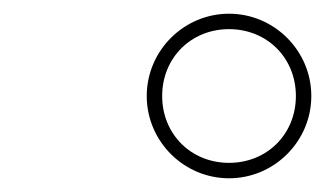

<svg xmlns="http://www.w3.org/2000/svg" viewBox="-20 -820 474 280"><path d="M194 -680C194 -614 248 -560 314 -560C380 -560 434 -614 434 -680C434 -746 380 -800 314 -800C248 -800 194 -746 194 -680ZM216.5 -680C216.5 -735.5 258.5 -777.5 314 -777.5C369.5 -777.5 411.5 -735.5 411.5 -680C411.5 -624.5 369.5 -582.5 314 -582.5C258.5 -582.5 216.5 -624.5 216.5 -680Z"/></svg>

Font: Bodoni* 36pt
Style: Italic
Weight: 400
Italic angle: -13°
Version: Version 2.3